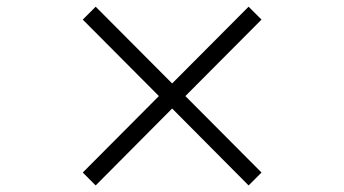

<svg xmlns="http://www.w3.org/2000/svg" viewBox="-20 -590 1040 580"><path d="M731 -29.8 500 -262.2 269 -29.8 230 -68.8 460 -299.8 230 -530.8 269 -569.8 500 -337.9 731 -569.8 770 -530.8 540 -299.8 770 -68.8Z"/></svg>

Font: Charis SIL Viet
Style: Italic
Weight: 400
Italic angle: -11°
Foundry: SIL International
Version: Version 5.000